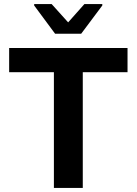

<svg xmlns="http://www.w3.org/2000/svg" viewBox="-20 -924 672 944"><path d="M245 0V-569H25V-688H607V-569H387V0ZM251 -758 148 -897V-904H234L315 -814L395 -904H483V-897L379 -758Z"/></svg>

Font: Saira SemiExpanded SemiBold
Style: Regular
Weight: 600
Width: 6
Designer: Hector Gatti with collaboration of the Omnibus-Type team
Foundry: Omnibus-Type
Version: Version 1.101